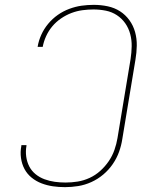

<svg xmlns="http://www.w3.org/2000/svg" viewBox="-20 -763 640 791"><path d="M248 8Q222 8 198 4.5Q174 1 151.5 -7.5Q129 -16 110.5 -31Q92 -46 81 -66.5Q70 -87 66.5 -112Q63 -137 68 -162V-165H89V-162Q85 -140 88 -118Q91 -96 100.5 -77.5Q110 -59 126.5 -45.5Q143 -32 163.5 -24.5Q184 -17 205.5 -14Q227 -11 250 -11Q275 -11 300 -15Q325 -19 349 -30Q373 -41 393 -59Q413 -77 428 -99Q443 -121 451.5 -145.5Q460 -170 464 -194L518 -520Q522 -546 522.5 -572Q523 -598 516.5 -622.5Q510 -647 496 -667Q482 -687 461.5 -700.5Q441 -714 416 -719Q391 -724 365 -724Q343 -724 320 -721Q297 -718 274.5 -709.5Q252 -701 231.5 -687Q211 -673 195.5 -654.5Q180 -636 170 -614Q160 -592 156 -570H135Q139 -595 150 -619.5Q161 -644 178.5 -665Q196 -686 218 -701.5Q240 -717 265.5 -726.5Q291 -736 316 -739.5Q341 -743 366 -743Q396 -743 424 -737Q452 -731 474.5 -716.5Q497 -702 513 -680Q529 -658 536.5 -631Q544 -604 543.5 -575Q543 -546 538 -517L484 -191Q480 -164 470.5 -137.5Q461 -111 444.5 -87Q428 -63 405.5 -44Q383 -25 356.5 -13Q330 -1 302.5 3.5Q275 8 248 8Z"/></svg>

Font: Iosevka Thin Extended
Style: Italic
Weight: 100
Width: 7
Italic angle: -9°
Monospace: yes
Designer: Belleve Invis
Foundry: Belleve Invis
Version: Version 32.5.0; ttfautohint (v1.8.4)